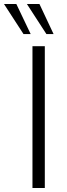

<svg xmlns="http://www.w3.org/2000/svg" viewBox="-71 -944 337 964"><path d="M92 -712H154V0H92ZM-51 -924H11L83 -773H47ZM64 -924H127L198 -773H162Z"/></svg>

Font: Muli Light
Style: Regular
Weight: 300
Designer: Vernon Adams
Foundry: Vernon Adams
Version: Version 2.100